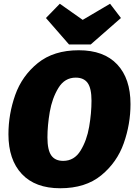

<svg xmlns="http://www.w3.org/2000/svg" viewBox="-20 -984 718 1024"><path d="M676 -429Q676 -322 640 -220Q604 -118 520 -49Q436 20 301 20Q168 20 96.5 -56Q25 -132 25 -268Q25 -375 61 -477Q97 -579 181.5 -647.5Q266 -716 400 -716Q534 -716 605 -640.5Q676 -565 676 -429ZM233 -251Q233 -184 253.5 -155Q274 -126 317 -126Q376 -126 409.5 -180.5Q443 -235 455.5 -308Q468 -381 468 -447Q468 -513 447.5 -541.5Q427 -570 384 -570Q325 -570 291.5 -515Q258 -460 245.5 -387.5Q233 -315 233 -251ZM625 -888 464 -747H348L225 -888L299 -964L421 -878L567 -964Z"/></svg>

Font: FiraGO Heavy
Style: Italic
Weight: 900
Italic angle: -8°
Designer: bBox Type GmbH
Foundry: bBox Type GmbH
Version: Version 1.001